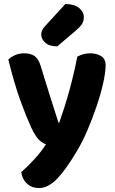

<svg xmlns="http://www.w3.org/2000/svg" viewBox="-20 -760 579 969"><path d="M136 -120Q113 -170 83.5 -250.5Q54 -331 22 -459Q34 -472 55.5 -481.5Q77 -491 102 -491Q134 -491 154 -477.5Q174 -464 185 -428Q207 -355 229.5 -284Q252 -213 275 -141H279Q291 -175 304 -215.5Q317 -256 329 -299.5Q341 -343 351.5 -387.5Q362 -432 370 -474Q401 -491 435 -491Q467 -491 490 -477Q513 -463 513 -431Q513 -395 500.5 -339.5Q488 -284 467.5 -223.5Q447 -163 421.5 -103.5Q396 -44 369 1Q313 96 268 142.5Q223 189 177 189Q140 189 116 166.5Q92 144 87 109Q119 81 153.5 43.5Q188 6 212 -32Q195 -37 176.5 -54.5Q158 -72 136 -120ZM310 -740Q356 -739 379.5 -719.5Q403 -700 403 -674Q403 -653 394 -639Q385 -625 363 -606L269 -526Q229 -526 208.5 -544.5Q188 -563 188 -586Q188 -597 192.5 -607Q197 -617 210 -631Z"/></svg>

Font: Baloo Paaji 2
Style: Bold
Weight: 700
Designer: Shuchita Grover, Noopur Datye and Ek Type
Foundry: Ek Type
Version: Version 1.640;hotconv 1.0.111;makeotfexe 2.5.65597; ttfautoh